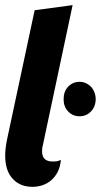

<svg xmlns="http://www.w3.org/2000/svg" viewBox="-30 -722 400 748"><path d="M21.5 -23.4Q-9.8 -54.7 -9.8 -116.2Q-9.8 -144 -2 -181.2L105 -682.1L252.9 -702.1L138.2 -162.1Q133.8 -147.5 133.8 -132.8Q133.8 -92.8 174.8 -92.8Q187.5 -92.8 193.6 -94.2Q199.7 -95.7 207 -99.1Q205.1 -73.2 195.3 -53.5Q185.5 -33.7 169.9 -20Q155.3 -7.3 136.2 -0.7Q117.2 5.9 97.2 5.9Q49.3 5.9 21.5 -23.4ZM234.9 -288.6Q217.8 -306.6 217.8 -335.4Q217.8 -365.2 234.9 -383.8Q253.4 -403.3 279.8 -403.3Q293 -403.3 304.7 -397.9Q316.4 -392.6 325.2 -383.3Q333.5 -374 338.1 -361.6Q342.8 -349.1 342.8 -335.4Q342.8 -321.8 338.1 -309.6Q333.5 -297.4 325.2 -288.6Q307.1 -269 279.8 -269Q252.9 -269 234.9 -288.6Z"/></svg>

Font: Pattaya
Style: Regular
Weight: 400
Designer: Pablo Impallari / Thai characters Designed by Thanarat Vachiruckul and Suppakit Chalermlarp
Foundry: Pablo Impallari
Version: Version 2.001